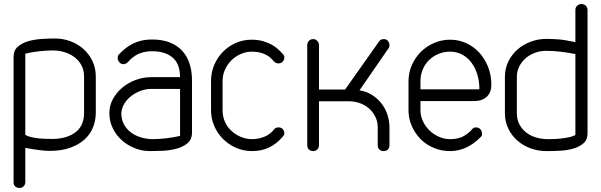

<svg xmlns="http://www.w3.org/2000/svg" viewBox="-20 -746 2968 948"><path d="M395 -368Q395 -401 381.5 -425Q368 -449 346 -465Q324 -481 296.5 -489Q269 -497 241 -497Q212 -497 174.5 -493Q137 -489 105 -481V-80Q117 -73 134 -69Q151 -65 169.5 -63Q188 -61 206 -60.5Q224 -60 238 -60Q308 -60 351.5 -92Q395 -124 395 -189ZM453 -189Q453 -151 439 -116.5Q425 -82 396.5 -56.5Q368 -31 325 -16Q282 -1 225 -1Q184 -1 105 -16V152Q105 166 96.5 174Q88 182 77 182Q63 182 55 174.5Q47 167 47 154V-465Q47 -498 69 -516.5Q91 -535 123 -543.5Q155 -552 190 -554Q225 -556 251 -556Q291 -556 327.5 -542.5Q364 -529 392 -504Q420 -479 436.5 -444.5Q453 -410 453 -368Z M869 -365Q869 -393 861.5 -417Q854 -441 836.5 -458Q819 -475 791 -484.5Q763 -494 722 -493Q687 -491 661 -478.5Q635 -466 612 -440Q607 -435 601 -432Q595 -429 590 -429Q578 -429 569.5 -438.5Q561 -448 561 -459Q561 -471 566 -476Q600 -513 639.5 -532Q679 -551 730 -551Q783 -551 820.5 -535.5Q858 -520 882 -492.5Q906 -465 917 -428.5Q928 -392 928 -350V-92Q928 -57 905.5 -38.5Q883 -20 850.5 -11.5Q818 -3 782.5 -1.5Q747 0 720 0Q681 0 645 -14.5Q609 -29 581 -54Q553 -79 536.5 -113.5Q520 -148 520 -188Q520 -225 537.5 -257Q555 -289 583.5 -313Q612 -337 649 -351Q686 -365 726 -365ZM869 -307H726Q701 -307 676 -298Q651 -289 630 -273.5Q609 -258 595 -236Q581 -214 579 -188Q579 -155 592.5 -131Q606 -107 628 -91Q650 -75 678 -67Q706 -59 734 -59Q762 -59 798.5 -63Q835 -67 869 -75Z M1334 -108Q1341 -117 1355 -117Q1369 -117 1376.5 -108Q1384 -99 1384 -88Q1384 -78 1375 -70Q1346 -36 1309 -18Q1272 0 1224 0Q1183 0 1146 -16Q1109 -32 1081.5 -59.5Q1054 -87 1038 -123.5Q1022 -160 1022 -202V-346Q1022 -389 1038 -426Q1054 -463 1081 -490.5Q1108 -518 1144.5 -534Q1181 -550 1222 -550Q1255 -550 1281 -542Q1307 -534 1325.5 -523Q1344 -512 1356.5 -500Q1369 -488 1376 -480Q1384 -473 1384 -462Q1384 -451 1376 -442Q1368 -433 1355 -433Q1341 -433 1334 -442Q1333 -443 1331 -444.5Q1329 -446 1328 -447H1329Q1323 -454 1314.5 -461.5Q1306 -469 1293.5 -475.5Q1281 -482 1264 -486.5Q1247 -491 1224 -491Q1195 -491 1169 -479.5Q1143 -468 1123 -448.5Q1103 -429 1091 -402.5Q1079 -376 1079 -346V-202Q1079 -171 1090.5 -145Q1102 -119 1122.5 -100Q1143 -81 1169.5 -70Q1196 -59 1226 -59Q1255 -59 1284.5 -70.5Q1314 -82 1334 -108Z M1555 -30Q1555 -16 1546.5 -8Q1538 0 1527 0Q1513 0 1505 -8Q1497 -16 1497 -30V-523Q1497 -535 1505 -544Q1513 -553 1527 -553Q1538 -553 1546.5 -544Q1555 -535 1555 -523V-304H1684L1850 -539Q1858 -553 1875 -553Q1889 -553 1896 -543Q1903 -533 1903 -523Q1903 -512 1898 -507L1755 -300Q1788 -295 1815.5 -278Q1843 -261 1862.5 -236.5Q1882 -212 1892.5 -181Q1903 -150 1903 -117V-30Q1903 -16 1895.5 -8Q1888 0 1874 0Q1861 0 1853 -8Q1845 -16 1845 -30V-117Q1845 -146 1833 -170Q1821 -194 1801.5 -211Q1782 -228 1756 -237Q1730 -246 1702 -246H1555Z M2056 -305H2347Q2347 -344 2337 -377.5Q2327 -411 2308 -436.5Q2289 -462 2262 -476.5Q2235 -491 2202 -491Q2171 -491 2144 -479.5Q2117 -468 2097.5 -448.5Q2078 -429 2067 -402.5Q2056 -376 2056 -345ZM2311 -108Q2318 -117 2331 -117Q2343 -117 2351.5 -108Q2360 -99 2360 -87Q2360 -83 2359.5 -79Q2359 -75 2356 -72Q2287 0 2202 0Q2160 0 2122.5 -15.5Q2085 -31 2057.5 -58.5Q2030 -86 2013.5 -123Q1997 -160 1997 -202V-345Q1997 -387 2013.5 -424.5Q2030 -462 2057.5 -489.5Q2085 -517 2122.5 -533.5Q2160 -550 2202 -550Q2245 -550 2282 -533Q2319 -516 2346.5 -486Q2374 -456 2390 -415.5Q2406 -375 2406 -328Q2406 -289 2383 -268Q2360 -247 2320 -247H2056V-202Q2056 -174 2068 -148Q2080 -122 2100 -102.5Q2120 -83 2146.5 -71Q2173 -59 2202 -59Q2245 -59 2271.5 -75Q2298 -91 2311 -108Z M2532 -187Q2532 -155 2545 -131Q2558 -107 2579 -91Q2600 -75 2627.5 -67Q2655 -59 2685 -59Q2696 -59 2715 -59.5Q2734 -60 2754 -62.5Q2774 -65 2792.5 -69Q2811 -73 2821 -80V-479Q2782 -487 2745.5 -491Q2709 -495 2676 -495Q2648 -495 2622 -485.5Q2596 -476 2576 -459Q2556 -442 2544 -418Q2532 -394 2532 -366ZM2473 -367Q2473 -408 2490 -442.5Q2507 -477 2535 -501.5Q2563 -526 2600 -540Q2637 -554 2677 -554Q2700 -554 2732.5 -552Q2765 -550 2821 -538V-698Q2821 -709 2829.5 -717.5Q2838 -726 2851 -726Q2865 -726 2873 -717Q2881 -708 2881 -696V-88Q2881 -56 2861 -38.5Q2841 -21 2811.5 -12.5Q2782 -4 2748 -2Q2714 0 2686 0H2677Q2637 0 2600 -13.5Q2563 -27 2535 -51.5Q2507 -76 2490 -110.5Q2473 -145 2473 -187Z"/></svg>

Font: VDS
Style: Thin
Weight: 100
Width: 0
Designer: artmaker
Foundry: artmaker
Version: Version 1.000 2012 initial release